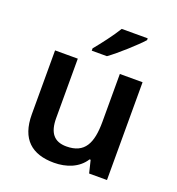

<svg xmlns="http://www.w3.org/2000/svg" viewBox="-139 -878 920 1000"><g transform="rotate(20 321.0 -378.0)"><path d="M509 -756V-766H365C338 -721 288 -656 257 -619V-606H341C390 -641 476 -719 509 -756ZM562 -542H436V-277C436 -158 404 -92 303 -92C234 -92 203 -132 203 -213V-542H77V-188C77 -50 149 10 271 10C339 10 405 -14 440 -70H446L463 0H562Z"/></g></svg>

Font: Noto Sans Arabic SemBd
Style: Regular
Weight: 600
Designer: Monotype Design Team, Nadine Chahine, Nizar Qandah and Khaled Hosny
Foundry: Monotype Imaging Inc.
Version: Version 2.012